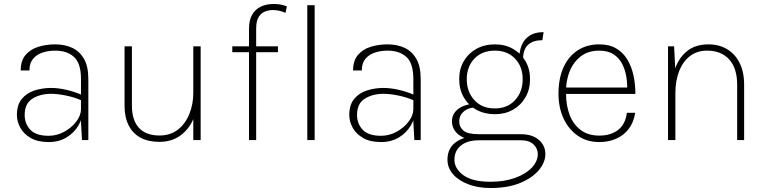

<svg xmlns="http://www.w3.org/2000/svg" viewBox="-20 -704 3852 965"><path d="M392 0 387 -91.5V-307Q387 -385.5 352.2 -417.5Q317.5 -449.5 257.5 -449.5Q224 -449.5 194.5 -440Q165 -430.5 146.5 -408.8Q128 -387 128 -350H84Q84 -399 108.5 -427.8Q133 -456.5 172.8 -468.8Q212.5 -481 257.5 -481Q304.5 -481 342 -464Q379.5 -447 401.8 -408.8Q424 -370.5 424 -307V0ZM225 10Q169.5 10 134.2 -10.5Q99 -31 82 -62.2Q65 -93.5 65 -126Q65 -177 89.5 -206.8Q114 -236.5 153.2 -249.2Q192.5 -262 237 -262Q272 -262 312.8 -252.8Q353.5 -243.5 390 -227.5V-199Q358 -214 314.5 -223.2Q271 -232.5 236.5 -232.5Q182.5 -232.5 143.2 -208.2Q104 -184 104 -126Q104 -82 132.5 -51.8Q161 -21.5 224.5 -21.5Q266 -21.5 303.2 -42Q340.5 -62.5 363.8 -93.5Q387 -124.5 387 -155.5H397Q397 -112.5 375 -74.5Q353 -36.5 314.2 -13.2Q275.5 10 225 10Z M951.5 -471H988.5V0H951.5ZM606 -471H643V-173Q643 -100 678.2 -61.5Q713.5 -23 781.5 -23Q837 -23 874.8 -53Q912.5 -83 932 -132Q951.5 -181 951.5 -237H977Q977 -165 953.5 -109.5Q930 -54 886 -22.5Q842 9 781 9Q725 9 686 -12.2Q647 -33.5 626.5 -74.2Q606 -115 606 -173Z M1231.5 0V-560Q1231.5 -602.5 1247.2 -630Q1263 -657.5 1291 -670.8Q1319 -684 1355.5 -684Q1371.5 -684 1388.2 -681.5Q1405 -679 1422 -672L1415 -639.5Q1398 -647 1381.8 -650.2Q1365.5 -653.5 1351 -653.5Q1333 -653.5 1313.8 -646.8Q1294.5 -640 1281 -620Q1267.5 -600 1267.5 -560V0ZM1147.5 -441.5V-471H1377V-441.5ZM1524.5 0V-678H1561.5V0Z M2062.5 0 2057.5 -91.5V-307Q2057.5 -385.5 2022.8 -417.5Q1988 -449.5 1928 -449.5Q1894.5 -449.5 1865 -440Q1835.5 -430.5 1817 -408.8Q1798.5 -387 1798.5 -350H1754.5Q1754.5 -399 1779 -427.8Q1803.5 -456.5 1843.2 -468.8Q1883 -481 1928 -481Q1975 -481 2012.5 -464Q2050 -447 2072.2 -408.8Q2094.5 -370.5 2094.5 -307V0ZM1895.5 10Q1840 10 1804.8 -10.5Q1769.5 -31 1752.5 -62.2Q1735.5 -93.5 1735.5 -126Q1735.5 -177 1760 -206.8Q1784.5 -236.5 1823.8 -249.2Q1863 -262 1907.5 -262Q1942.5 -262 1983.2 -252.8Q2024 -243.5 2060.5 -227.5V-199Q2028.5 -214 1985 -223.2Q1941.5 -232.5 1907 -232.5Q1853 -232.5 1813.8 -208.2Q1774.5 -184 1774.5 -126Q1774.5 -82 1803 -51.8Q1831.5 -21.5 1895 -21.5Q1936.5 -21.5 1973.8 -42Q2011 -62.5 2034.2 -93.5Q2057.5 -124.5 2057.5 -155.5H2067.5Q2067.5 -112.5 2045.5 -74.5Q2023.5 -36.5 1984.8 -13.2Q1946 10 1895.5 10Z M2445.5 241Q2382.5 241 2333.5 222.2Q2284.5 203.5 2256.8 171.5Q2229 139.5 2229 99Q2229 39.5 2273 9.2Q2317 -21 2388 -21V1Q2329 1 2296.5 27.5Q2264 54 2264 99Q2264 143 2308.5 176.2Q2353 209.5 2445.5 209.5Q2515 209.5 2568.5 190.2Q2622 171 2652.5 139Q2683 107 2683 70Q2683 43 2661.8 22Q2640.5 1 2597.5 1H2388Q2340 1 2310 -12.5Q2280 -26 2265.8 -47.5Q2251.5 -69 2251.5 -93Q2251.5 -122.5 2268.2 -142.2Q2285 -162 2310.5 -171.8Q2336 -181.5 2362 -181.5V-163Q2346.5 -163 2329.2 -155.2Q2312 -147.5 2300 -132Q2288 -116.5 2288 -92.5Q2288 -66.5 2308.8 -48Q2329.5 -29.5 2388 -29.5H2597.5Q2655.5 -29.5 2688.2 -1Q2721 27.5 2721 70.5Q2721 111.5 2688.5 150.8Q2656 190 2594.5 215.5Q2533 241 2445.5 241ZM2467.5 -130Q2415 -130 2374.5 -152.5Q2334 -175 2311 -214.8Q2288 -254.5 2288 -306Q2288 -357.5 2311 -396.8Q2334 -436 2374.5 -458.5Q2415 -481 2467.5 -481Q2518.5 -481 2558.2 -458.5Q2598 -436 2621 -396.8Q2644 -357.5 2644 -306Q2644 -254.5 2621 -214.8Q2598 -175 2558.2 -152.5Q2518.5 -130 2467.5 -130ZM2466.5 -159Q2530.5 -159 2568.8 -200.8Q2607 -242.5 2607 -306Q2607 -369 2568.8 -409.2Q2530.5 -449.5 2467.5 -449.5Q2402.5 -449.5 2364.2 -409.2Q2326 -369 2326 -306Q2326 -242.5 2364.2 -200.8Q2402.5 -159 2466.5 -159ZM2609 -407 2589.5 -405.5Q2589.5 -446 2602.2 -476.8Q2615 -507.5 2642 -525Q2669 -542.5 2712 -542.5L2706 -502Q2659.5 -502 2634.2 -479Q2609 -456 2609 -407Z M2992 10Q2930 10 2884 -21.8Q2838 -53.5 2812.5 -108.5Q2787 -163.5 2787 -233Q2787 -310 2812.2 -365.5Q2837.5 -421 2883.5 -451Q2929.5 -481 2992 -481Q3042.5 -481 3077.2 -460.5Q3112 -440 3133.2 -404.5Q3154.5 -369 3164 -324.5Q3173.5 -280 3173.5 -232H2818.5V-264H3155L3132 -249Q3133.5 -284 3127.8 -319.2Q3122 -354.5 3106.5 -384Q3091 -413.5 3063 -431.5Q3035 -449.5 2992 -449.5Q2936 -449.5 2898.8 -420.5Q2861.5 -391.5 2843.2 -345.8Q2825 -300 2825 -250V-233Q2825 -174 2843.2 -126.2Q2861.5 -78.5 2898.8 -50.5Q2936 -22.5 2992 -22.5Q3050.5 -22.5 3087.2 -51.5Q3124 -80.5 3130.5 -137H3172.5Q3165 -89 3140 -56.2Q3115 -23.5 3077 -6.8Q3039 10 2992 10Z M3685 0V-278Q3685 -361 3645 -405.2Q3605 -449.5 3534 -449.5Q3483.5 -449.5 3447.8 -422Q3412 -394.5 3393.2 -346.2Q3374.5 -298 3374.5 -235H3354Q3354 -307.5 3374.5 -362.8Q3395 -418 3436.2 -449.5Q3477.5 -481 3541 -481Q3594 -481 3634.2 -457Q3674.5 -433 3697.2 -387.8Q3720 -342.5 3720 -278V0ZM3337.5 0V-471H3368L3374.5 -346.5V0Z"/></svg>

Font: Karla ExtraLight
Style: Regular
Weight: 250
Designer: Jonathan Pinhorn
Version: Version 2.004;gftools[0.9.33]